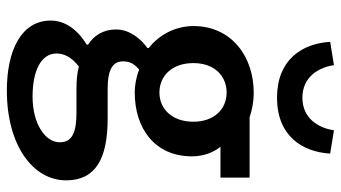

<svg xmlns="http://www.w3.org/2000/svg" viewBox="-237 -540 994 560"><g transform="rotate(90 260.0 -260.0)"><path d="M40 89C40 175 127 217 244 217C404 217 506 141 506 44C506 -41 444 -77 326 -77H239C179 -77 159 -94 159 -122C159 -144 168 -156 183 -169C205 -160 229 -156 250 -156C354 -156 436 -214 436 -323C436 -357 424 -387 408 -406H498V-491H322C302 -498 277 -503 250 -503C147 -503 56 -440 56 -327C56 -269 87 -222 120 -197V-193C92 -173 66 -140 66 -102C66 -62 85 -36 110 -20V-16C65 12 40 48 40 89ZM102 -726C107 -644 154 -571 265 -571C376 -571 423 -644 428 -726L360 -737C353 -690 324 -645 265 -645C206 -645 177 -690 170 -737ZM174 7C193 12 214 14 241 14H308C364 14 395 25 395 63C395 105 341 142 262 142C184 142 136 116 136 72C136 49 148 27 174 7ZM250 -424C298 -424 335 -388 335 -327C335 -264 297 -228 250 -228C202 -228 164 -264 164 -327C164 -389 202 -424 250 -424Z"/></g></svg>

Font: DAIFUKU Sans Semibold
Style: Regular
Weight: 600
Designer: Original font ‘Source Sans 3’ : Paul D. Hunt
Foundry: Daifuku
Version: Version 1.000